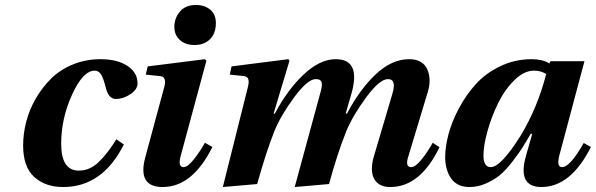

<svg xmlns="http://www.w3.org/2000/svg" viewBox="-20 -740 2396 772"><path d="M73 -155Q73 -202 85.5 -250.5Q98 -299 124 -344Q150 -389 186 -424.5Q222 -460 273.5 -481Q325 -502 384 -502Q452 -502 492.5 -475Q533 -448 533 -405Q533 -380 504 -361Q475 -342 446 -342Q416 -342 405 -389Q395 -428 385.5 -442Q376 -456 361 -456Q314 -456 270 -360Q226 -264 226 -162Q226 -54 297 -54Q341 -54 376.5 -88Q412 -122 448 -180L478 -159Q392 12 234 12Q162 12 117.5 -28.5Q73 -69 73 -155Z M564 -107 641 -392Q651 -431 624 -434L566 -440L574 -473L804 -502L810 -496L707 -115Q694 -68 718 -68Q734 -68 758 -97.5Q782 -127 804 -166L834 -149Q754 12 634 12Q532 12 564 -107ZM681 -632Q681 -667 703.5 -693.5Q726 -720 768 -720Q803 -720 825.5 -701Q848 -682 848 -647Q848 -606 824.5 -582.5Q801 -559 762 -559Q726 -559 703.5 -579Q681 -599 681 -632Z M876 12 977 -391Q987 -431 962 -434L904 -440L911 -473L1139 -502L1144 -496L1080 -283H1085Q1135 -378 1200.5 -440Q1266 -502 1330 -502Q1435 -502 1391 -356L1370 -284L1375 -283Q1426 -380 1490.5 -441Q1555 -502 1625 -502Q1681 -502 1699 -459Q1717 -416 1696 -357L1623 -115Q1607 -68 1633 -68Q1650 -68 1674 -97.5Q1698 -127 1720 -166L1747 -148Q1670 12 1549 12Q1504 12 1485.5 -19Q1467 -50 1482 -107L1558 -364Q1575 -422 1540 -422Q1507 -422 1453.5 -350Q1400 -278 1373 -214Q1336 -122 1303 0L1165 12L1270 -374Q1277 -400 1272.5 -411Q1268 -422 1250 -422Q1217 -422 1163 -349Q1109 -276 1083 -212Q1051 -132 1014 0Z M1770 -108Q1770 -149 1783 -199Q1796 -249 1824.5 -303Q1853 -357 1892.5 -401Q1932 -445 1991 -473.5Q2050 -502 2118 -502Q2161 -502 2189 -485L2193 -494H2330L2229 -115Q2217 -68 2240 -68Q2272 -68 2327 -165L2356 -149Q2275 12 2157 12Q2059 12 2095 -114L2120 -202H2114Q2093 -166 2079 -144Q2065 -122 2039 -88.5Q2013 -55 1990 -36Q1967 -17 1934.5 -2.5Q1902 12 1868 12Q1818 12 1794 -22.5Q1770 -57 1770 -108ZM1924 -115Q1924 -68 1953 -68Q1994 -68 2073 -194Q2141 -306 2176 -442Q2156 -456 2127 -456Q2087 -456 2048 -417.5Q2009 -379 1982.5 -324.5Q1956 -270 1940 -212.5Q1924 -155 1924 -115Z"/></svg>

Font: Heuristica
Style: Bold Italic
Weight: 700
Italic angle: -13°
Version: Version 1.0.2